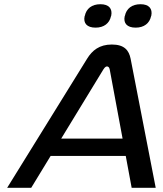

<svg xmlns="http://www.w3.org/2000/svg" viewBox="-20 -890 772 910"><path d="M393 -612 14 0H128L220 -151H576L604 0H718L599 -612C591 -651 570 -679 510 -679C451 -679 417 -651 393 -612ZM270 -233 470 -561C478 -574 484 -575 487 -575C491 -575 498 -573 500 -561L561 -233ZM381 -813C374 -780 392 -759 433 -759C473 -759 499 -780 506 -813L507 -815C514 -849 496 -870 456 -870C415 -870 389 -849 382 -815ZM571 -813C564 -780 582 -759 623 -759C663 -759 689 -780 696 -813L697 -815C704 -849 686 -870 646 -870C605 -870 579 -849 572 -815Z"/></svg>

Font: LT Wave
Style: Italic
Weight: 400
Designer: Daniel Lyons
Version: Version 2.5 (Glyphs App)